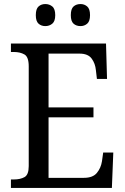

<svg xmlns="http://www.w3.org/2000/svg" viewBox="-20 -929 618 949"><path d="M34 0V-42H49Q80 -42 101 -53.5Q122 -65 122 -108V-601Q122 -648 100.5 -660Q79 -672 49 -672H34V-714H504L509 -539H459L454 -582Q451 -615 433 -639.5Q415 -664 373 -664H220V-398H442V-349H220V-50H395Q439 -50 459 -74.5Q479 -99 484 -132L490 -175H540L533 0ZM378 -800Q357 -800 343.5 -812Q330 -824 330 -854Q330 -885 343.5 -897Q357 -909 378 -909Q397 -909 411 -897Q425 -885 425 -854Q425 -824 411 -812Q397 -800 378 -800ZM204 -800Q184 -800 170.5 -812Q157 -824 157 -854Q157 -885 170.5 -897Q184 -909 204 -909Q224 -909 238.5 -897Q253 -885 253 -854Q253 -824 238.5 -812Q224 -800 204 -800Z"/></svg>

Font: Noto Serif Lao SemCond
Style: Regular
Weight: 400
Width: 4
Designer: Monotype Design Team
Foundry: Monotype Imaging Inc.
Version: Version 2.004; ttfautohint (v1.8.4.7-5d5b)